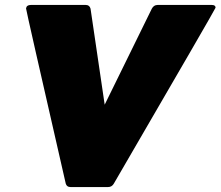

<svg xmlns="http://www.w3.org/2000/svg" viewBox="-20 -754 889 774"><path d="M416 0H264Q249 0 245 -14Q85 -713 85 -720Q87 -734 104 -734H326Q341 -734 345 -719L402 -332L592 -719Q600 -734 615 -734H834Q849 -734 849 -723Q849 -719 439 -14Q431 0 416 0Z"/></svg>

Font: YamahaIndonesia935. App Black
Style: Italic
Weight: 900
Italic angle: -10°
Designer: Dalton Maag Ltd
Foundry: Dalton Maag Ltd
Version: Version 1.002; January 01, 2024; Regular/Italic